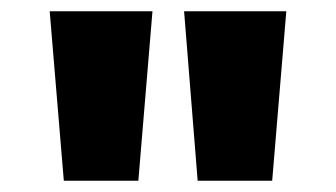

<svg xmlns="http://www.w3.org/2000/svg" viewBox="-20 -790 595 340"><path d="M93 -470 68 -770H250L225 -470ZM330 -470 306 -770H487L462 -470Z"/></svg>

Font: M PLUS 2 Thin ExtraBold
Style: Regular
Weight: 800
Version: Version 1.001